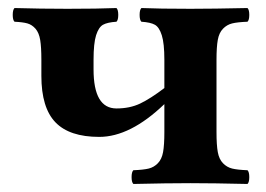

<svg xmlns="http://www.w3.org/2000/svg" viewBox="-20 -456 663 478"><path d="M83 -267.1V-307.1Q83 -338.4 80.1 -356.4Q77.1 -374.5 68.4 -384.5Q59.6 -394.5 48.3 -397.7Q37.1 -400.9 16.1 -401.9Q11.7 -406.2 11.7 -418.9Q11.7 -431.6 16.1 -436Q80.6 -434.1 147.9 -434.1Q224.1 -434.1 270 -436Q274.4 -431.6 274.4 -418.9Q274.4 -406.2 270 -401.9Q247.1 -400.4 236.3 -394.3Q225.6 -388.2 219.2 -368.2Q212.9 -348.1 212.9 -307.1V-283.2Q212.9 -186 270 -186Q303.2 -186 328.9 -198.2Q354.5 -210.4 389.2 -236.8V-307.1Q389.2 -348.1 382.8 -368.2Q376.5 -388.2 365.7 -394.3Q355 -400.4 332 -401.9Q327.6 -406.2 327.6 -418.9Q327.6 -431.6 332 -436Q376 -434.1 454.1 -434.1Q510.3 -434.1 596.2 -436Q600.6 -431.6 600.6 -418.9Q600.6 -406.2 596.2 -401.9Q570.8 -400.9 557.9 -397.7Q544.9 -394.5 535.2 -384.5Q525.4 -374.5 522.2 -356.7Q519 -338.9 519 -307.1V-127Q519 -95.2 522.2 -77.4Q525.4 -59.6 535.2 -49.6Q544.9 -39.6 557.9 -36.4Q570.8 -33.2 596.2 -32.2Q600.6 -27.8 600.6 -15.1Q600.6 -2.4 596.2 2Q510.3 0 454.1 0Q396 0 312 2Q307.6 -2.4 307.6 -15.1Q307.6 -27.8 312 -32.2Q337.4 -33.2 350.3 -36.4Q363.3 -39.6 373 -49.6Q382.8 -59.6 386 -77.4Q389.2 -95.2 389.2 -127V-196.8Q304.2 -115.2 227.1 -115.2Q152.8 -115.2 117.9 -151.6Q83 -188 83 -267.1Z"/></svg>

Font: Common Serif
Style: Bold
Weight: 700
Designer: Philipp H. Poll, Khaled Hosny
Foundry: Stefan Peev, Context Ltd.
Version: Version 1.026